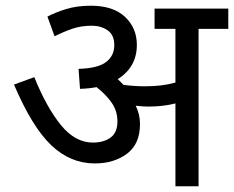

<svg xmlns="http://www.w3.org/2000/svg" viewBox="-20 -652 819 672"><path d="M470 -218Q470 -148 424.5 -114Q379 -80 312 -80Q226 -80 159 -144Q92 -208 29 -356L100 -382Q143 -276 193 -214.5Q243 -153 305 -153Q343 -153 367 -170.5Q391 -188 391 -227Q391 -264 370.5 -293Q350 -322 318 -347Q291 -342 260 -341L255 -411Q323 -413 351.5 -435Q380 -457 380 -494Q380 -530 356.5 -546Q333 -562 302 -562Q265 -562 235 -552Q205 -542 171 -525L146 -594Q172 -608 210.5 -620Q249 -632 298 -632Q376 -632 417.5 -593Q459 -554 459 -495Q459 -417 392 -375Q403 -365 412 -355Q450 -350 486 -350Q518 -350 543 -353Q568 -356 594 -363V-551H521V-622H779V-551H675V0H594V-290Q570 -284 547 -281.5Q524 -279 498 -279Q481 -279 455 -282Q470 -252 470 -218Z"/></svg>

Font: Noto Sans
Style: Regular
Weight: 400
Designer: Monotype Design Team
Foundry: Monotype Imaging Inc.
Version: Version 2.007